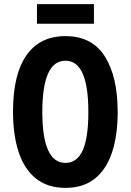

<svg xmlns="http://www.w3.org/2000/svg" viewBox="-20 -900 633 930"><path d="M550 -358Q550 -244 522.5 -161.5Q495 -79 439 -34.5Q383 10 297 10Q211 10 154.5 -35Q98 -80 70.5 -163Q43 -246 43 -359Q43 -539 108 -632Q173 -725 297 -725Q426 -725 488 -626.5Q550 -528 550 -358ZM185 -358Q185 -111 297 -111Q353 -111 380.5 -171.5Q408 -232 408 -358Q408 -606 297 -606Q185 -606 185 -358ZM435 -880V-785H159V-880Z"/></svg>

Font: Noto Sans Arabic ExtCond
Style: Bold
Weight: 700
Width: 2
Designer: Monotype Design Team, Nadine Chahine, Nizar Qandah and Khaled Hosny
Foundry: Monotype Imaging Inc.
Version: Version 2.012; ttfautohint (v1.8.4.7-5d5b)